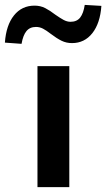

<svg xmlns="http://www.w3.org/2000/svg" viewBox="-82 -764 434 784"><path d="M71 0V-494H201V0ZM6 -585 -62 -590Q-57 -661 -25 -701Q7 -741 59 -741Q83 -741 102.5 -731Q122 -721 144 -704Q164 -690 178 -682.5Q192 -675 206 -675Q232 -675 245.5 -692.5Q259 -710 264 -744L332 -740Q327 -669 295 -628.5Q263 -588 212 -588Q189 -588 169.5 -597.5Q150 -607 125 -626Q107 -640 93.5 -647Q80 -654 65 -654Q40 -654 26 -637Q12 -620 6 -585Z"/></svg>

Font: Nunito Sans 10pt
Style: Bold
Weight: 700
Designer: Vernon Adams
Foundry: Vernon Adams
Version: Version 3.101;gftools[0.9.27]